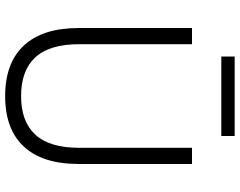

<svg xmlns="http://www.w3.org/2000/svg" viewBox="-113 -812 933 747"><g transform="rotate(90 353.5 -438.5)"><path d="M354 8Q225 8 157 -65Q89 -138 89 -278V-719H152V-280Q152 -165 203 -109.5Q254 -54 354 -54Q453 -54 504 -109.5Q555 -165 555 -280V-719H618V-278Q618 -138 550.5 -65Q483 8 354 8ZM200 -833V-885H509V-833Z"/></g></svg>

Font: Nunitoga
Style: Light
Weight: 300
Designer: Vernon Adams
Foundry: Vernon Adams
Version: Version 1.0